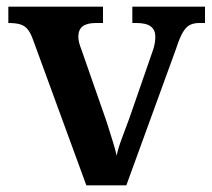

<svg xmlns="http://www.w3.org/2000/svg" viewBox="-20 -556 636 576"><path d="M79 -437Q72 -457 63 -468Q54 -479 40.5 -483Q27 -487 5 -487V-536H289V-487H268Q241 -487 228 -477Q215 -467 215 -446Q215 -437 217.5 -427.5Q220 -418 224 -408L290 -219Q298 -197 305.5 -173Q313 -149 319.5 -128Q326 -107 330 -89Q334 -110 346 -142Q358 -174 368 -201L437 -400Q442 -413 444 -424.5Q446 -436 446 -446Q446 -466 432.5 -476.5Q419 -487 389 -487H377V-536H595V-487H578Q561 -487 549.5 -481Q538 -475 528.5 -459Q519 -443 509 -412L359 0H239Z"/></svg>

Font: Noto Serif Khmer SemiBold
Style: Regular
Weight: 600
Version: Version 2.003